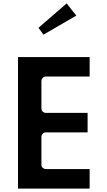

<svg xmlns="http://www.w3.org/2000/svg" viewBox="-20 -1136 628 1131"><path d="M206.7 -972.1 236 -931.9 429.5 -1044.1 372.6 -1116ZM508 -800H86V-25H508V-140H249C238.3 -140 224 -149.9 224 -165V-331C224 -341.7 233.9 -356 249 -356H496V-471H249C238.3 -471 224 -480.9 224 -496V-660C224 -670.7 233.9 -685 249 -685H508Z"/></svg>

Font: Hussar Ekologiczny
Style: Regular
Weight: 400
Foundry: Cannot Into Space Fonts
Version: Version 0.97